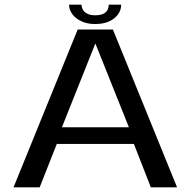

<svg xmlns="http://www.w3.org/2000/svg" viewBox="-20 -803 817 823"><path d="M38 0H150L223.5 -186H554L626.5 0H739L464 -676.5H313ZM245.5 -257.5 388 -615H389.5L532.5 -257.5ZM387.5 -700Q424 -700 448.8 -711.8Q473.5 -723.5 486.5 -742.2Q499.5 -761 499.5 -783H446Q446 -771 440.8 -760.5Q435.5 -750 422.8 -743.8Q410 -737.5 387.5 -737.5Q367.5 -737.5 354.8 -744Q342 -750.5 335.8 -760.8Q329.5 -771 329.5 -783H276Q276 -761 290 -742.2Q304 -723.5 329 -711.8Q354 -700 387.5 -700Z"/></svg>

Font: Anybody SemiExpanded
Style: Regular
Weight: 400
Width: 6
Designer: Tyler Finck
Foundry: Etcetera Type Company
Version: Version 1.113;gftools[0.9.25]